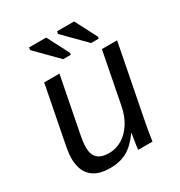

<svg xmlns="http://www.w3.org/2000/svg" viewBox="-172 -836 900 962"><g transform="rotate(-30 278.0 -354.5)"><path d="M365.2 -90.3Q324.7 -34.2 283.9 -12.5Q243.2 9.3 187 9.3Q114.7 9.3 78.4 -26.4Q42 -62 42 -129.4Q42 -140.1 43.2 -152.3Q44.4 -164.6 46.6 -179Q48.8 -193.4 52.2 -209.5L114.3 -528.3H202.6L141.1 -213.4Q132.3 -170.4 132.3 -140.1Q132.3 -58.6 219.7 -58.6Q260.7 -58.6 295.7 -79.8Q330.6 -101.1 355.5 -140.1Q380.4 -179.2 390.6 -232.4L448.2 -528.3H536.1L455.1 -112.8Q450.2 -89.8 445.6 -61.5Q440.9 -33.2 436 0H353Q353 -3.9 355.5 -20.5Q357.9 -37.1 361.3 -57.1Q364.7 -77.1 366.7 -90.3ZM300.8 -591.3 298.8 -581.5H254.9L134.3 -703.6L136.2 -717.8H235.4ZM462.4 -591.3 460.4 -581.5H416.5L295.9 -703.6L297.9 -717.8H397Z"/></g></svg>

Font: Arimo
Style: Italic
Weight: 400
Italic angle: -12°
Designer: Steve Matteson
Foundry: Monotype Imaging Inc.
Version: Version 1.33